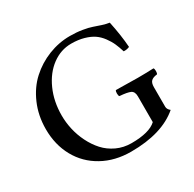

<svg xmlns="http://www.w3.org/2000/svg" viewBox="-148 -814 989 980"><g transform="rotate(-30 346.5 -324.0)"><path d="M379.9 -658.2Q418.5 -658.2 452.1 -652.6Q485.8 -647 505.6 -639.9Q525.4 -632.8 549.1 -625.2Q572.8 -617.7 590.8 -615.2Q608.9 -529.8 613.8 -459Q597.2 -451.7 579.1 -453.1Q570.3 -481.9 560.5 -503.9Q550.8 -525.9 533.7 -549.1Q516.6 -572.3 495.1 -587.2Q473.6 -602.1 440.4 -611.6Q407.2 -621.1 366.2 -621.1Q304.7 -621.1 253.2 -583Q201.7 -544.9 171.4 -477.3Q141.1 -409.7 141.1 -327.1Q141.1 -286.6 150.4 -245.1Q159.7 -203.6 179.2 -164.3Q198.7 -125 226.3 -94.5Q253.9 -64 293.7 -45.4Q333.5 -26.9 379.9 -26.9Q485.4 -26.9 526.9 -65.9V-217.8Q526.9 -245.6 509.3 -254.2Q491.7 -262.7 445.8 -266.1Q441.4 -270.5 441.4 -283.9Q441.4 -297.4 445.8 -301.8Q533.7 -299.8 574.2 -299.8Q617.2 -299.8 667 -301.8Q671.4 -297.4 671.4 -283.9Q671.4 -270.5 667 -266.1Q643.6 -263.7 632.3 -253.2Q621.1 -242.7 621.1 -217.8V-102.1Q621.1 -86.9 637.2 -74.2Q539.1 9.8 356.9 9.8Q262.2 9.8 189 -30.8Q115.7 -71.3 75.9 -143.3Q36.1 -215.3 36.1 -307.1Q36.1 -386.7 65.4 -454.1Q94.7 -521.5 143.1 -565.4Q191.4 -609.4 252.9 -633.8Q314.5 -658.2 379.9 -658.2Z"/></g></svg>

Font: Common Serif News
Style: Regular
Weight: 450
Designer: Philipp H. Poll, Khaled Hosny
Foundry: Stefan Peev, Context Ltd.
Version: Version 1.026